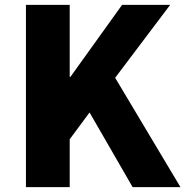

<svg xmlns="http://www.w3.org/2000/svg" viewBox="-20 -764 757 784"><path d="M85.9 0V-744.1H264.6V-450.2H267.6L478.5 -744.1H674.8L450.2 -446.3L716.8 0H521.5L345.7 -304.7L264.6 -195.3V0Z"/></svg>

Font: Bpmf Zihi Sans Heavy
Style: Heavy
Weight: 900
Foundry: But Ko
Version: Version 1.320